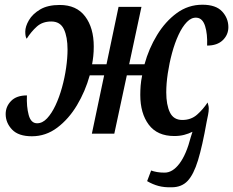

<svg xmlns="http://www.w3.org/2000/svg" viewBox="-20 -566 987 813"><path d="M707 227Q676 228 651.5 221.5Q627 215 603 201L620 156Q631 160 645 162.5Q659 165 677 165Q711 165 740 126.5Q769 88 788 14L795 -8Q779 0 760 5Q741 10 718 10Q646 10 610 -38Q574 -86 574 -164Q574 -183 575.5 -203Q577 -223 582 -247H517L464 0H369L421 -247H360Q341 -179 306 -120.5Q271 -62 222.5 -25.5Q174 11 115 11Q58 11 31 -17.5Q4 -46 4 -83Q4 -115 27 -138.5Q50 -162 94 -162Q92 -114 101.5 -79Q111 -44 137 -44Q160 -44 179.5 -65Q199 -86 215 -120Q231 -154 242.5 -195.5Q254 -237 260 -279Q266 -321 266 -356Q266 -410 250.5 -442.5Q235 -475 197 -475Q160 -475 136 -453.5Q112 -432 93 -402Q87 -410 87 -432Q87 -454 102.5 -480.5Q118 -507 150 -526Q182 -545 233 -545Q304 -545 340.5 -496.5Q377 -448 377 -369Q377 -347 375 -328.5Q373 -310 370 -294H431L482 -537H579L527 -294H592Q610 -360 645 -417.5Q680 -475 728.5 -510.5Q777 -546 837 -546Q894 -546 920.5 -517.5Q947 -489 947 -451Q947 -419 923.5 -396Q900 -373 857 -373Q859 -422 848.5 -455.5Q838 -489 813 -491Q791 -493 771.5 -473Q752 -453 736 -418.5Q720 -384 708.5 -341.5Q697 -299 690.5 -255.5Q684 -212 684 -175Q684 -122 699.5 -90Q715 -58 752 -58Q789 -58 814.5 -80.5Q840 -103 859 -132Q860 -128 862 -121Q864 -114 864 -107Q864 -94 861 -79.5Q858 -65 855 -50Q837 52 818.5 112.5Q800 173 774.5 200Q749 227 707 227Z"/></svg>

Font: Noto Serif ExtraCondensed SemiBold
Style: Italic
Weight: 600
Width: 2
Italic angle: -12°
Designer: Monotype Design Team
Foundry: Monotype Imaging Inc.
Version: Version 2.013